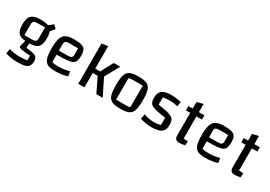

<svg xmlns="http://www.w3.org/2000/svg" viewBox="21 -1593 3783 2686"><g transform="rotate(30 1913.0 -250.0)"><path d="M242 -146Q168 -146 124.5 -163Q81 -180 63 -220Q45 -260 45 -330Q45 -400 63 -440Q81 -480 124.5 -497.5Q168 -515 242 -515Q317 -515 360 -497.5Q403 -480 421.5 -440Q440 -400 440 -330Q440 -261 422 -220.5Q404 -180 360.5 -163Q317 -146 242 -146ZM144 -212H268Q309 -212 325 -225.5Q341 -239 341 -274V-449H217Q176 -449 160 -435.5Q144 -422 144 -387ZM446 39Q446 85 427 113Q408 141 364.5 153Q321 165 247 165Q193 165 141.5 157Q90 149 53 135L66 59Q117 72 154 77.5Q191 83 229 83Q270 83 299.5 80.5Q329 78 357 72V-2Q255 -8 212 -18Q169 -28 169 -45L199 -160H263L257 -74Q317 -67 354.5 -59.5Q392 -52 411.5 -40Q431 -28 438.5 -9Q446 10 446 39ZM405 -415 346 -487 431 -552 481 -503Z M760 10Q703 10 665 -2Q627 -14 605.5 -43Q584 -72 575 -122.5Q566 -173 566 -250Q566 -349 585 -406Q604 -463 650.5 -486.5Q697 -510 777 -510Q856 -510 899.5 -497Q943 -484 960 -451.5Q977 -419 977 -360Q977 -308 966.5 -276.5Q956 -245 924.5 -228.5Q893 -212 832.5 -206.5Q772 -201 671 -201H641V-266H803Q852 -266 869.5 -278Q887 -290 887 -324V-428H754Q706 -428 688.5 -416Q671 -404 671 -370V-80Q693 -74 718 -71.5Q743 -69 778 -69Q818 -69 857 -74.5Q896 -80 951 -93L964 -20Q927 -6 872.5 2Q818 10 760 10Z M1316 -232H1237V0H1137V-650L1237 -665V-302H1316L1422 -500H1527L1399 -267L1532 0H1429Z M1819 10Q1754 10 1711.5 -1.5Q1669 -13 1645 -41.5Q1621 -70 1611.5 -121Q1602 -172 1602 -250Q1602 -328 1611.5 -379Q1621 -430 1645 -458.5Q1669 -487 1711.5 -498.5Q1754 -510 1819 -510Q1885 -510 1927.5 -498.5Q1970 -487 1993.5 -458.5Q2017 -430 2026.5 -379.5Q2036 -329 2036 -250Q2036 -172 2026.5 -121Q2017 -70 1993 -41.5Q1969 -13 1926.5 -1.5Q1884 10 1819 10ZM1706 -72H1884Q1913 -72 1922.5 -77Q1932 -82 1932 -97V-428H1754Q1726 -428 1716 -423Q1706 -418 1706 -403Z M2152 -366Q2152 -443 2198 -479Q2244 -515 2341 -515Q2386 -515 2426.5 -509.5Q2467 -504 2507 -493L2493 -420Q2468 -427 2434.5 -431.5Q2401 -436 2371 -436Q2339 -436 2309.5 -433.5Q2280 -431 2257 -427V-309Q2344 -297 2398 -284.5Q2452 -272 2481 -254Q2510 -236 2521 -209Q2532 -182 2532 -141Q2532 -85 2511.5 -50.5Q2491 -16 2445 -0.5Q2399 15 2322 15Q2278 15 2233 7.5Q2188 0 2141 -14L2157 -94Q2234 -64 2321 -64Q2351 -64 2373.5 -67Q2396 -70 2427 -78V-196Q2335 -209 2280 -221Q2225 -233 2197.5 -250.5Q2170 -268 2161 -295.5Q2152 -323 2152 -366Z M2771 10Q2734 10 2715.5 -8.5Q2697 -27 2697 -65V-607L2797 -632V-74Q2811 -73 2827 -71.5Q2843 -70 2868 -69L2862 -1Q2831 5 2809 7.5Q2787 10 2771 10ZM2627 -431V-500H2886V-431Z M3185 10Q3128 10 3090 -2Q3052 -14 3030.5 -43Q3009 -72 3000 -122.5Q2991 -173 2991 -250Q2991 -349 3010 -406Q3029 -463 3075.5 -486.5Q3122 -510 3202 -510Q3281 -510 3324.5 -497Q3368 -484 3385 -451.5Q3402 -419 3402 -360Q3402 -308 3391.5 -276.5Q3381 -245 3349.5 -228.5Q3318 -212 3257.5 -206.5Q3197 -201 3096 -201H3066V-266H3228Q3277 -266 3294.5 -278Q3312 -290 3312 -324V-428H3179Q3131 -428 3113.5 -416Q3096 -404 3096 -370V-80Q3118 -74 3143 -71.5Q3168 -69 3203 -69Q3243 -69 3282 -74.5Q3321 -80 3376 -93L3389 -20Q3352 -6 3297.5 2Q3243 10 3185 10Z M3666 10Q3629 10 3610.5 -8.5Q3592 -27 3592 -65V-607L3692 -632V-74Q3706 -73 3722 -71.5Q3738 -70 3763 -69L3757 -1Q3726 5 3704 7.5Q3682 10 3666 10ZM3522 -431V-500H3781V-431Z"/></g></svg>

Font: Changa
Style: Regular
Weight: 400
Designer: Eduardo Rodriguez Tunni
Foundry: Eduardo Rodriguez Tunni
Version: Version 3.003